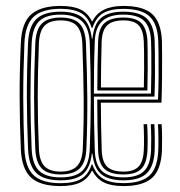

<svg xmlns="http://www.w3.org/2000/svg" viewBox="-20 -627 614 654"><path d="M186.5 6.8Q117 6.8 85.5 -22.4Q54 -51.5 51 -118.8Q47.2 -205.8 46.9 -293.9Q46.5 -382 51 -480.8Q54 -550.5 86.9 -578.6Q119.8 -606.8 186.5 -606.8Q228.5 -606.8 253.9 -594.8Q279.2 -582.8 293 -554.5H295Q320.2 -606.8 400.2 -606.8Q467.8 -606.8 498.1 -579.4Q528.5 -552 531.5 -489Q532 -476.2 532.1 -441.6Q532.2 -407 531.9 -362.8Q531.5 -318.5 530 -277.2H323.5Q323.8 -234.8 324.4 -197.6Q325 -160.5 326.5 -115.2Q327.8 -76.2 344.9 -59.4Q362 -42.5 400.5 -42.5Q435.5 -42.5 451.6 -59.1Q467.8 -75.8 469.8 -114.5Q470.8 -131.2 470.5 -157.8Q470.2 -184.2 469 -204H481.2Q482.8 -182.8 482.9 -155.5Q483 -128.2 482.2 -114Q480 -70.8 461.2 -51.8Q442.5 -32.8 400.5 -32.8Q355.8 -32.8 335.6 -51.8Q315.5 -70.8 314.2 -114.8Q312.5 -165.5 312 -205.4Q311.5 -245.2 311.2 -287.8H518.2Q520 -324.8 520.2 -367.8Q520.5 -410.8 520 -444.8Q519.5 -478.8 519 -488.5Q516.5 -546.5 488.9 -571.6Q461.2 -596.8 400.2 -596.8Q356.8 -596.8 331.9 -582.4Q307 -568 295 -532.2H292Q281 -568.8 255.2 -582.9Q229.5 -597 186.5 -597Q124.5 -597 95.2 -570.4Q66 -543.8 63.2 -480Q59 -380.2 59.2 -293.2Q59.5 -206.2 63.2 -119.2Q66 -56.2 95.1 -29.6Q124.2 -3 186.5 -3Q231.5 -3 256.4 -17.6Q281.2 -32.2 292 -66.5H294.8Q306.8 -32.5 331.8 -17.9Q356.8 -3.2 400.5 -3.2Q459.8 -3.2 487.9 -27.9Q516 -52.5 519 -112.5Q519.8 -126 519.6 -154.6Q519.5 -183.2 518 -204H530.5Q532 -185.2 532.1 -155.5Q532.2 -125.8 531.5 -111.8Q528.2 -48.2 497.8 -20.8Q467.2 6.8 400.5 6.8Q358.8 6.8 334 -5.5Q309.2 -17.8 294.8 -45.2H292.8Q278.8 -17.5 253.5 -5.4Q228.2 6.8 186.5 6.8ZM186.5 -12.8Q129.5 -12.8 103.8 -37.6Q78 -62.5 75.5 -119.8Q71.8 -208.8 71.5 -294.4Q71.2 -380 75.5 -479.5Q78 -538.2 104.5 -562.8Q131 -587.2 186.5 -587.2Q236.8 -587.2 262 -566.2Q287.2 -545.2 292.8 -495.2H294.8Q299.8 -545.5 324.9 -566.4Q350 -587.2 400.2 -587.2Q455.5 -587.2 480 -563.9Q504.5 -540.5 506.8 -488Q507.2 -479.5 507.6 -448.5Q508 -417.5 507.9 -376.8Q507.8 -336 506.2 -298H299.8Q299.8 -208.8 302.8 -117Q304.2 -66.2 327.2 -44.5Q350.2 -22.8 400.5 -22.8Q448 -22.8 470 -43.6Q492 -64.5 494.5 -113.5Q495.2 -127.2 495.1 -155Q495 -182.8 493.5 -204H505.8Q507 -185.2 507.2 -157Q507.5 -128.8 506.8 -112.8Q504 -59.2 479.2 -36Q454.5 -12.8 400.5 -12.8Q350.8 -12.8 325.5 -33.1Q300.2 -53.5 294.8 -103.8H292.8Q287 -54 262 -33.4Q237 -12.8 186.5 -12.8ZM186.5 -22.8Q238.2 -22.8 261.1 -45.8Q284 -68.8 285.8 -121.2Q288.8 -201 289.1 -285Q289.5 -369 285.8 -479Q284 -530.8 259.8 -554Q235.5 -577.2 186.5 -577.2Q136 -577.2 113.1 -554.4Q90.2 -531.5 87.8 -478.8Q83.8 -383.5 83.8 -298.8Q83.8 -214 87.8 -120Q90.2 -67 113.6 -44.9Q137 -22.8 186.5 -22.8ZM299.8 -308.2H494.2Q495.2 -344.5 495.5 -382.2Q495.8 -420 495.4 -448.9Q495 -477.8 494.5 -487.2Q492.5 -535 470.8 -556.1Q449 -577.2 400.2 -577.2Q351.2 -577.2 327.8 -554.6Q304.2 -532 302.8 -485.2Q301 -439.5 300.4 -395.9Q299.8 -352.2 299.8 -308.2ZM186.5 -32.8Q142.5 -32.8 122.4 -53.1Q102.2 -73.5 100.2 -120Q96.2 -211.5 96.1 -295.6Q96 -379.8 100.2 -478.5Q102.2 -527 122.9 -547.1Q143.5 -567.2 186.5 -567.2Q230.5 -567.2 250.6 -546.8Q270.8 -526.2 272.8 -478.2Q276.8 -376.5 277.4 -292.2Q278 -208 274.2 -121Q272.2 -73.2 251.1 -53Q230 -32.8 186.5 -32.8ZM311.5 -318.8Q311.5 -358.5 312.2 -402Q313 -445.5 314.2 -485.8Q315.8 -531.5 337 -549.4Q358.2 -567.2 400.2 -567.2Q442.5 -567.2 461.4 -548.4Q480.2 -529.5 482.2 -486.8Q482.5 -477 482.9 -450.2Q483.2 -423.5 483.1 -388.5Q483 -353.5 482 -318.8ZM186.5 -42.5Q224 -42.5 242.1 -60.9Q260.2 -79.2 262 -121.2Q265.8 -210.5 265 -293.1Q264.2 -375.8 260.5 -477.8Q258.8 -520.2 241.6 -538.9Q224.5 -557.5 186.5 -557.5Q148.8 -557.5 131.5 -539.1Q114.2 -520.8 112.5 -478.5Q108.5 -380 108.5 -296.5Q108.5 -213 112.5 -120.2Q114.2 -79.2 131.5 -60.9Q148.8 -42.5 186.5 -42.5ZM323.8 -329H470Q470.8 -362 470.9 -395Q471 -428 470.6 -452.9Q470.2 -477.8 469.8 -486.2Q468.2 -523 452.9 -540.2Q437.5 -557.5 400.2 -557.5Q363.2 -557.5 345.4 -540.9Q327.5 -524.2 326.2 -483.5Q325.2 -450.2 324.5 -408.4Q323.8 -366.5 323.8 -329Z"/></svg>

Font: Big Shoulders Inline Text Light
Style: Regular
Weight: 300
Designer: Patric King
Foundry: XO Type Co
Version: Version 1.000